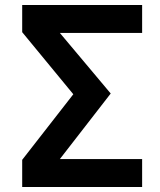

<svg xmlns="http://www.w3.org/2000/svg" viewBox="-20 -750 640 770"><path d="M69 0V-109L274 -372L69 -621V-730H550V-618H220L424 -375L220 -112H550V0Z"/></svg>

Font: JetBrains Mono NL
Style: Bold
Weight: 700
Monospace: yes
Designer: Philipp Nurullin, Konstantin Bulenkov
Foundry: JetBrains
Version: Version 2.305; ttfautohint (v1.8.4.7-5d5b)